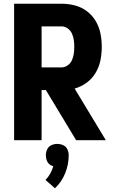

<svg xmlns="http://www.w3.org/2000/svg" viewBox="-20 -755 616 1034"><path d="M56 0H204V-270H227L390 0H550L382 -278Q382 -278 382 -278Q382 -278 382 -278Q417 -288 446.5 -309.5Q476 -331 495 -363Q514 -395 521 -430.5Q528 -466 528 -503Q528 -539 521 -574.5Q514 -610 495.5 -641.5Q477 -673 447.5 -695Q418 -717 382.5 -726Q347 -735 311 -735H56ZM204 -392V-613H311Q329 -613 344.5 -602Q360 -591 367.5 -574Q375 -557 377.5 -539Q380 -521 380 -503Q380 -484 377.5 -466Q375 -448 367.5 -431Q360 -414 344.5 -403Q329 -392 311 -392ZM276 259Q312 225 331 178Q350 131 350 81Q350 65 343 49.5Q336 34 320.5 27Q305 20 288 20Q272 20 256.5 27Q241 34 234 49.5Q227 65 227 81Q227 94 231 106.5Q235 119 244.5 128Q254 137 267 140Q261 161 250.5 180Q240 199 225 214Z"/></svg>

Font: Iosevka Sparkle Heavy
Style: Regular
Weight: 900
Designer: Belleve Invis
Foundry: Belleve Invis
Version: Version 4.5.0; ttfautohint (v1.8.3)